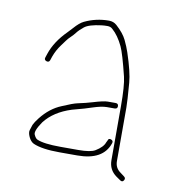

<svg xmlns="http://www.w3.org/2000/svg" viewBox="-61 -530 534 586"><g transform="rotate(10 205.5 -237.0)"><path d="M303 -222.5C303 -228.2 300 -231 294 -231H270C261.3 -231 246.3 -227.7 224.8 -221.1C212 -217.2 197.2 -213.5 180.5 -210C170.8 -208 155.3 -202.3 134 -193C110.2 -183.5 89.2 -167.1 71 -144C63.7 -134.7 58.7 -127 56 -121C54 -115 52.2 -109.3 50.5 -104C48.8 -98.7 50 -91.7 54 -83C58 -74.3 63.3 -68.3 70 -65C88 -57 115.3 -53 152 -53H207C260.1 -53 292.8 -71.3 305 -108C307 -113.3 305.3 -117 300 -119C294.7 -121 291.3 -119.3 290 -114L287 -108C283.5 -97.5 274.1 -87.7 258.8 -78.5C249.4 -72.8 232.1 -70 207 -70H152C116.9 -70 92.4 -73.2 78.5 -79.5C74.8 -81.2 71.3 -85.6 68 -92.8C64.6 -100 70 -113.7 84 -134C102.6 -158.2 129.9 -176 166 -187.5C173.3 -189.8 180.7 -191.8 188 -193.5C195.3 -195.2 208.2 -199 226.5 -205C244.8 -211 259.3 -214 270 -214H294C300 -214 303 -216.8 303 -222.5ZM64 -320C69.3 -318 73 -319.7 75 -325L79 -337C84 -350.8 90.9 -363.5 99.5 -375C104.5 -381.7 108.7 -387.3 112 -392C115.3 -396.7 119.5 -401.3 124.5 -406C129.5 -410.7 134.2 -415.8 138.5 -421.5C142.8 -427.2 149.5 -433.7 158.6 -441.1C167.7 -448.5 185.2 -453.8 211 -457C216.3 -457.7 222.3 -458 229 -458C235.7 -458 241 -456 245 -452C257.8 -440.8 269 -424.9 278.8 -404.3C285.3 -390.6 294.2 -360.6 305.5 -314.5C309.8 -296.8 312 -266.3 312 -223V-57C312 -37.1 320 -21.4 336 -10L349 -1C353.7 2.3 357.5 1.7 360.5 -3C363.5 -7.7 362.7 -11.7 358 -15L346 -24C334.7 -31.9 329 -42.9 329 -57V-223C329 -235.7 327.5 -261.1 324.4 -299.2C322.7 -320.7 315.4 -350.8 302.5 -389.5C298.8 -400.5 293.9 -412.5 287.7 -425.5C281.4 -438.5 270.6 -452 255 -466C248.3 -472 240.3 -475 231 -475C204.3 -475 179 -469.3 155.3 -457.9C146.9 -453.9 137.3 -445.7 126.5 -433.5C121.5 -427.8 116.7 -422.7 112 -418C88 -394 71.7 -369 63 -343L59 -331C57 -325.7 58.7 -322 64 -320Z"/></g></svg>

Font: Proton
Style: Bk
Weight: 500
Version: Version 1.017